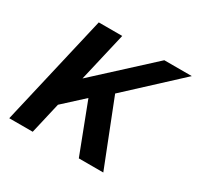

<svg xmlns="http://www.w3.org/2000/svg" viewBox="-143 -826 1019 992"><g transform="rotate(30 366.0 -330.0)"><path d="M24 0 177 -660H317L249 -367L568 -660H732L434 -384L585 0H439L326 -295L207 -186L164 0Z"/></g></svg>

Font: Kantumruy Pro SemiBold
Style: Italic
Weight: 600
Italic angle: -13°
Version: Version 1.002